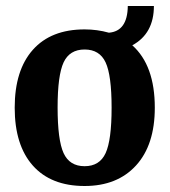

<svg xmlns="http://www.w3.org/2000/svg" viewBox="-20 -609 565 640"><path d="M421 -458Q496 -391 496 -250Q496 -126 433.5 -57.5Q371 11 262 11Q150 11 89.5 -57Q29 -125 29 -250Q29 -375 89.5 -443Q150 -511 262 -511Q304 -511 343 -500Q405 -505 406 -589H493Q493 -497 421 -458ZM172 -251Q172 -142 192 -98.5Q212 -55 262 -55Q312 -55 332 -98.5Q352 -142 352 -250Q352 -358 332 -401Q312 -444 262 -444Q212 -444 192 -401Q172 -358 172 -251Z"/></svg>

Font: Arsenal
Style: Bold
Weight: 700
Designer: Andrij Shevchenko
Foundry: Stairsfor
Version: Version 2.001;PS 002.001;hotconv 1.0.88;makeotf.lib2.5.64775